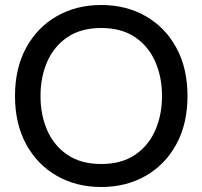

<svg xmlns="http://www.w3.org/2000/svg" viewBox="-20 -734 810 768"><path d="M385 14Q285 14 207 -30.8Q129 -75.5 84.5 -157.2Q40 -239 40 -350Q40 -461 84.5 -542.8Q129 -624.5 207 -669.2Q285 -714 385 -714Q485 -714 563 -669.2Q641 -624.5 685.5 -542.8Q730 -461 730 -350Q730 -239 685.5 -157.2Q641 -75.5 563 -30.8Q485 14 385 14ZM385 -78Q465.5 -78 519.5 -114.2Q573.5 -150.5 600.8 -212.2Q628 -274 628 -350Q628 -426 600.8 -487.8Q573.5 -549.5 519.5 -585.8Q465.5 -622 385 -622Q304.5 -622 250.5 -585.8Q196.5 -549.5 169.2 -487.8Q142 -426 142 -350Q142 -274 169.2 -212.2Q196.5 -150.5 250.5 -114.2Q304.5 -78 385 -78Z"/></svg>

Font: Cabin Resolve
Style: Regular-Resolve
Weight: 400
Designer: Pablo Impallari
Foundry: Pablo Impallari. http://www.impallari.com Igino Marini. http://www.ikern.com
Version: Version 3.001